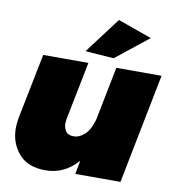

<svg xmlns="http://www.w3.org/2000/svg" viewBox="-86 -857 859 941"><g transform="rotate(10 343.0 -386.0)"><path d="M437 -591 295 -601 430 -780 599 -720ZM202 8Q114 8 69 -44.5Q24 -97 24 -171Q24 -192 29 -222L94 -547H319L261 -256L259 -235Q259 -215 270 -197.5Q281 -180 310 -180Q338 -180 364.2 -203.8Q390.5 -227.5 405 -280L458 -547H683L575 0H350L363 -68Q297 8 202 8Z"/></g></svg>

Font: Argentum Sans Black
Style: Italic
Weight: 900
Italic angle: -11°
Designer: Julieta Ulanovsky (font), Cristiano Sobral (main changes and remaster)
Foundry: Julieta Ulanovsky (font), Cristiano Sobral (main changes and remaster)
Version: Version 2.007;June 15, 2022;FontCreator 14.0.0.2814 64-bit; 